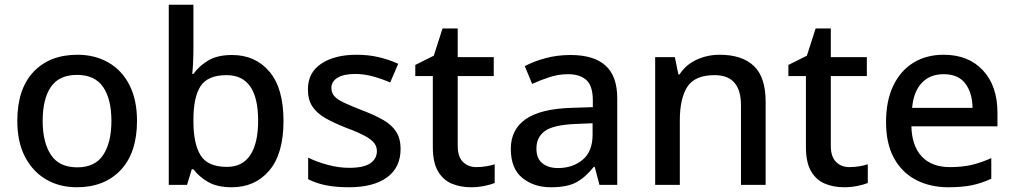

<svg xmlns="http://www.w3.org/2000/svg" viewBox="-20 -780 4278 810"><path d="M558 -270Q558 -136 489.5 -63Q421 10 304 10Q231 10 174.5 -23Q118 -56 85.5 -118.5Q53 -181 53 -270Q53 -404 121 -476.5Q189 -549 307 -549Q380 -549 437 -516.5Q494 -484 526 -421.5Q558 -359 558 -270ZM160 -270Q160 -179 195 -126.5Q230 -74 306 -74Q381 -74 415.5 -126.5Q450 -179 450 -270Q450 -362 415 -413Q380 -464 305 -464Q229 -464 194.5 -413Q160 -362 160 -270Z M796 -577Q796 -544 794.5 -514.5Q793 -485 791 -468H796Q819 -501 858 -524.5Q897 -548 959 -548Q1057 -548 1116.5 -478Q1176 -408 1176 -270Q1176 -131 1116 -60.5Q1056 10 958 10Q896 10 857.5 -12.5Q819 -35 796 -66H789L769 0H692V-760H796ZM936 -463Q857 -463 826.5 -417Q796 -371 796 -275V-268Q796 -174 826 -125Q856 -76 938 -76Q1003 -76 1036 -126Q1069 -176 1069 -271Q1069 -463 936 -463Z M1670 -152Q1670 -73 1612.5 -31.5Q1555 10 1453 10Q1396 10 1354.5 1.5Q1313 -7 1280 -24V-115Q1314 -98 1361 -85Q1408 -72 1453 -72Q1514 -72 1542 -91Q1570 -110 1570 -143Q1570 -161 1559 -176Q1548 -191 1519.5 -206.5Q1491 -222 1440 -241Q1389 -261 1353 -281.5Q1317 -302 1298 -330.5Q1279 -359 1279 -403Q1279 -474 1335.5 -511.5Q1392 -549 1484 -549Q1534 -549 1577 -539Q1620 -529 1660 -511L1626 -432Q1592 -447 1554 -457.5Q1516 -468 1479 -468Q1430 -468 1404 -452Q1378 -436 1378 -409Q1378 -389 1390.5 -374.5Q1403 -360 1432 -346.5Q1461 -333 1512 -313Q1562 -294 1597.5 -273.5Q1633 -253 1651.5 -224Q1670 -195 1670 -152Z M1990 -75Q2010 -75 2031.5 -78.5Q2053 -82 2067 -87V-8Q2050 -1 2023 4.5Q1996 10 1967 10Q1923 10 1886.5 -5Q1850 -20 1828 -57Q1806 -94 1806 -160V-459H1732V-506L1810 -545L1847 -660H1911V-539H2063V-459H1911V-164Q1911 -119 1933 -97Q1955 -75 1990 -75Z M2387 -548Q2485 -548 2534.5 -503.5Q2584 -459 2584 -365V0H2509L2489 -76H2485Q2449 -31 2410.5 -10.5Q2372 10 2304 10Q2232 10 2183.5 -29.5Q2135 -69 2135 -152Q2135 -234 2198 -277.5Q2261 -321 2390 -325L2481 -328V-356Q2481 -418 2453.5 -442.5Q2426 -467 2377 -467Q2336 -467 2298 -454.5Q2260 -442 2225 -426L2194 -501Q2231 -521 2281 -534.5Q2331 -548 2387 -548ZM2407 -257Q2314 -253 2278.5 -227Q2243 -201 2243 -153Q2243 -111 2268.5 -91Q2294 -71 2334 -71Q2396 -71 2438 -106Q2480 -141 2480 -212V-260Z M3016 -549Q3110 -549 3160 -502Q3210 -455 3210 -351V0H3106V-336Q3106 -463 2995 -463Q2911 -463 2879.5 -413.5Q2848 -364 2848 -272V0H2744V-539H2827L2842 -466H2847Q2873 -507 2918.5 -528Q2964 -549 3016 -549Z M3564 -75Q3584 -75 3605.5 -78.5Q3627 -82 3641 -87V-8Q3624 -1 3597 4.5Q3570 10 3541 10Q3497 10 3460.5 -5Q3424 -20 3402 -57Q3380 -94 3380 -160V-459H3306V-506L3384 -545L3421 -660H3485V-539H3637V-459H3485V-164Q3485 -119 3507 -97Q3529 -75 3564 -75Z M3961 -549Q4066 -549 4127 -483Q4188 -417 4188 -305V-247H3825Q3827 -164 3869 -119.5Q3911 -75 3988 -75Q4039 -75 4079.5 -84.5Q4120 -94 4162 -113V-26Q4121 -7 4080 1.5Q4039 10 3981 10Q3904 10 3844.5 -21Q3785 -52 3751.5 -113Q3718 -174 3718 -265Q3718 -355 3748.5 -418.5Q3779 -482 3833.5 -515.5Q3888 -549 3961 -549ZM3961 -467Q3903 -467 3868.5 -430Q3834 -393 3828 -325H4083Q4082 -388 4052.5 -427.5Q4023 -467 3961 -467Z"/></svg>

Font: Noto Sans Syriac Medium
Style: Regular
Weight: 500
Designer: Patrick Giasson and the Monotype Design Team
Foundry: Monotype Imaging Inc.
Version: Version 3.000; ttfautohint (v1.8.4.7-5d5b)